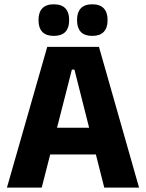

<svg xmlns="http://www.w3.org/2000/svg" viewBox="-20 -852 663 872"><path d="M169.5 0H11.5L194.5 -639H429.5L611.5 0H453.5L318 -536H306.5ZM455 -150.5H167V-272H455ZM224 -689Q189.5 -689 172.2 -707.2Q155 -725.5 155 -758.5V-762.5Q155 -796 172.2 -814.2Q189.5 -832.5 224 -832.5Q259.5 -832.5 276.8 -814.2Q294 -796 294 -762.5V-758.5Q294 -725.5 276.8 -707.2Q259.5 -689 224 -689ZM399 -689Q364 -689 347 -707.2Q330 -725.5 330 -758.5V-762.5Q330 -796 347 -814.2Q364 -832.5 399 -832.5Q434 -832.5 451.2 -814.2Q468.5 -796 468.5 -762.5V-758.5Q468.5 -725.5 451.2 -707.2Q434 -689 399 -689Z"/></svg>

Font: Anek Kannada Medium
Style: Bold
Weight: 700
Version: Version 1.003